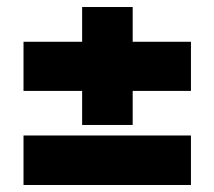

<svg xmlns="http://www.w3.org/2000/svg" viewBox="-20 -601 611 547"><path d="M47 -342V-482H524V-342ZM214 -581H358V-245H214ZM47 -74V-215H524V-74Z"/></svg>

Font: Outfit ExtraBold
Style: Regular
Weight: 800
Designer: Rodrigo Fuenzalida
Foundry: fragTYPE
Version: Version 1.100;gftools[0.9.27]